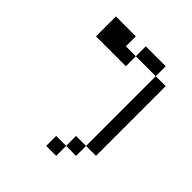

<svg xmlns="http://www.w3.org/2000/svg" viewBox="-176 -614 852 852"><g transform="rotate(45 250.0 -187.5)"><path d="M312.5 62.5H250V125H312.5ZM312.5 62.5H375V0H312.5ZM375 0H437.5V-437.5H375ZM62.5 -500Q62.5 -500 62.5 -375H250V-437.5H187.5V-500ZM250 -437.5H375V-500H250Z"/></g></svg>

Font: UnifontExMono
Style: Regular
Weight: 500
Version: Version 15.0.06